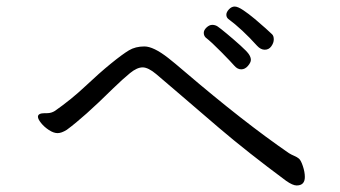

<svg xmlns="http://www.w3.org/2000/svg" viewBox="-20 -674 1040 587"><path d="M766 -534Q777 -522 789.5 -522Q802 -522 809.5 -532.5Q817 -543 817 -553.5Q817 -564 812 -569Q807 -574 792 -587.5Q777 -601 758.5 -616.5Q740 -632 723.5 -643Q707 -654 697.5 -654Q688 -654 680 -645.5Q672 -637 672 -629Q672 -621 678 -616Q720 -585 766 -534ZM609 -559Q626 -546 656.5 -515Q687 -484 696.5 -473Q706 -462 717.5 -462Q729 -462 738 -472.5Q747 -483 747 -491Q747 -499 741 -508Q735 -517 715 -535Q695 -553 674 -570.5Q653 -588 645.5 -593Q638 -598 629 -598Q620 -598 611.5 -590Q603 -582 603 -573.5Q603 -565 609 -559ZM96 -317Q96 -310 105.5 -298Q115 -286 129.5 -276.5Q144 -267 156 -267Q168 -267 184 -277Q236 -315 324 -402Q356 -433 377.5 -450.5Q399 -468 416 -468Q433 -468 457.5 -447.5Q482 -427 522.5 -392Q563 -357 649 -283.5Q735 -210 855 -121Q875 -107 887 -107Q912 -107 912 -133Q912 -148 906 -166Q900 -184 894 -189Q888 -194 879.5 -197.5Q871 -201 863 -206Q725 -301 547 -453Q512 -483 494 -497Q449 -532 421.5 -532Q394 -532 374 -520Q354 -508 319 -479.5Q284 -451 241 -410.5Q198 -370 148 -335Q137 -328 124 -328H117Q96 -328 96 -317Z"/></svg>

Font: LXGW WenKai TC
Style: Regular
Weight: 400
Designer: LXGW / Fontworks Inc.
Foundry: LXGW / Fontworks Inc.
Version: Version 1.330